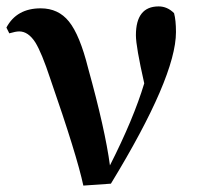

<svg xmlns="http://www.w3.org/2000/svg" viewBox="-20 -572 617 599"><path d="M0 -486Q32 -546 107 -546Q162 -546 195 -505Q229 -463 255 -359Q308 -168 323 -56Q397 -202 430 -312Q404 -427 404 -462Q404 -552 475 -552Q502 -552 523 -531Q529 -509 529 -472Q529 -332 326 1L240 7Q220 -87 137 -326Q110 -408 90 -440Q68 -474 40 -474Q29 -474 9 -468Z"/></svg>

Font: Source Han Serif JP
Style: Bold
Weight: 700
Designer: Ryoko NISHIZUKA  (kana & ideographs); Frank Grießhammer (Latin, Greek & Cyrillic); Wenlong ZHANG  (bopomofo); Sandoll Co
Foundry: Adobe Systems Incorporated
Version: Version 1.000;PS 1;hotconv 16.6.53;makeotf.lib2.5.65590